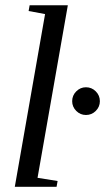

<svg xmlns="http://www.w3.org/2000/svg" viewBox="-20 -714 402 734"><path d="M123.5 -34.2 200.2 -22 196.3 0H36.6L152.3 -660.2L89.4 -671.9L93.3 -693.8H239.3ZM361.8 -327.1Q361.8 -305.7 346.2 -290Q330.6 -274.4 308.6 -274.4Q287.1 -274.4 271.5 -290Q255.9 -305.7 255.9 -327.1Q255.9 -349.1 271.5 -364.7Q287.1 -380.4 308.6 -380.4Q330.6 -380.4 346.2 -364.7Q361.8 -349.1 361.8 -327.1Z"/></svg>

Font: Tinos
Style: Italic
Weight: 400
Italic angle: -16.333°
Designer: Steve Matteson
Foundry: Monotype Imaging Inc.
Version: Version 1.32